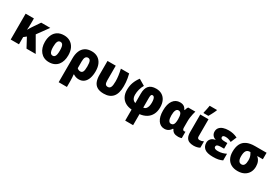

<svg xmlns="http://www.w3.org/2000/svg" viewBox="68 -2048 5099 3556"><g transform="rotate(30 2617.5 -269.5)"><path d="M585 -553.2 411.6 -314.5 592.8 0H396L290 -198.2L234.9 -154.3V0H58.1V-553.2H234.9V-445.8Q234.9 -405.8 233.4 -372.3Q231.9 -338.9 229 -311.5H232.4Q242.7 -329.6 255.6 -351.6Q268.6 -373.5 283.2 -394.5L391.1 -553.2Z M1128.9 -277.8Q1128.9 -216.8 1113.8 -164.3Q1098.6 -111.8 1067.4 -72.8Q1036.1 -33.7 988.8 -12Q941.4 9.8 877.4 9.8Q817.9 9.8 771.7 -11.7Q725.6 -33.2 693.4 -72Q661.1 -110.8 644.3 -163.3Q627.4 -215.8 627.4 -277.8Q627.4 -363.8 655.8 -427.7Q684.1 -491.7 740.2 -527.3Q796.4 -563 879.9 -563Q953.1 -563 1009.3 -529.8Q1065.4 -496.6 1097.2 -433.1Q1128.9 -369.6 1128.9 -277.8ZM806.2 -276.9Q806.2 -228.5 813.7 -195.6Q821.3 -162.6 837.2 -145.5Q853 -128.4 878.9 -128.4Q905.3 -128.4 920.7 -145.3Q936 -162.1 942.9 -195.6Q949.7 -229 949.7 -277.8Q949.7 -327.1 942.9 -359.6Q936 -392.1 920.4 -408.4Q904.8 -424.8 878.4 -424.8Q840.3 -424.8 823.2 -388.2Q806.2 -351.6 806.2 -276.9Z M1715.3 -275.9Q1715.3 -192.4 1693.6 -127.7Q1671.9 -63 1627.4 -26.6Q1583 9.8 1515.1 9.8Q1481.9 9.8 1452.4 0Q1422.9 -9.8 1400.9 -24.9H1390.6Q1394.5 5.4 1396.7 41.5Q1398.9 77.6 1398.9 106.9V240.2H1222.7V-272.9Q1222.7 -359.4 1249 -424.8Q1275.4 -490.2 1330.3 -526.6Q1385.3 -563 1471.7 -563Q1545.4 -563 1600.1 -529.8Q1654.8 -496.6 1685.1 -432.6Q1715.3 -368.7 1715.3 -275.9ZM1469.2 -424.8Q1434.6 -424.8 1416.7 -396.2Q1398.9 -367.7 1398.9 -305.7V-161.6Q1412.1 -147 1430.9 -139.4Q1449.7 -131.8 1467.8 -131.8Q1502.9 -131.8 1519.8 -163.1Q1536.6 -194.3 1536.6 -275.9Q1536.6 -358.4 1520.3 -391.6Q1503.9 -424.8 1469.2 -424.8Z M2048.3 7.8Q1959 7.8 1906.7 -23.7Q1854.5 -55.2 1831.8 -113.5Q1809.1 -171.9 1809.1 -252.9V-553.2H1985.4V-239.3Q1985.4 -183.6 2001.5 -160.9Q2017.6 -138.2 2052.7 -138.2Q2091.3 -138.2 2109.9 -173.3Q2128.4 -208.5 2128.4 -299.3Q2128.4 -358.9 2119.9 -420.7Q2111.3 -482.4 2095.2 -553.2H2272Q2284.2 -503.9 2291.5 -462.4Q2298.8 -420.9 2302 -381.3Q2305.2 -341.8 2305.2 -297.9Q2305.2 -142.1 2239.5 -67.1Q2173.8 7.8 2048.3 7.8Z M2491.7 -567.4 2624 -489.3Q2595.7 -443.8 2579.3 -384.5Q2563 -325.2 2563 -268.1Q2563 -230.5 2572.8 -203.6Q2582.5 -176.8 2600.8 -159.9Q2619.1 -143.1 2645.5 -134.8V-335.9Q2645.5 -449.7 2695.3 -504.9Q2745.1 -560.1 2849.1 -560.1Q2921.4 -560.1 2974.1 -528.6Q3026.9 -497.1 3055.7 -437.7Q3084.5 -378.4 3084.5 -294.9Q3084.5 -206.5 3051 -142.6Q3017.6 -78.6 2957 -41.7Q2896.5 -4.9 2814.5 3.9V240.2H2645.5V3.9Q2566.4 -2.4 2508.5 -36.1Q2450.7 -69.8 2419.4 -129.2Q2388.2 -188.5 2388.2 -271Q2388.2 -356.4 2414.6 -428.5Q2440.9 -500.5 2491.7 -567.4ZM2850.6 -421.4Q2830.1 -421.4 2822.3 -403.8Q2814.5 -386.2 2814.5 -345.2V-134.8Q2847.7 -138.2 2867.9 -159.7Q2888.2 -181.2 2897.7 -216.1Q2907.2 -251 2907.2 -293.9Q2907.2 -335 2900.9 -363.3Q2894.5 -391.6 2882.1 -406.5Q2869.6 -421.4 2850.6 -421.4Z M3407.7 -131.8Q3434.1 -131.8 3450.2 -146.2Q3466.3 -160.6 3473.9 -191.4Q3481.4 -222.2 3481.4 -270V-274.9Q3481.4 -346.7 3464.4 -382.6Q3447.3 -418.5 3406.2 -418.5Q3372.1 -418.5 3354.5 -380.9Q3336.9 -343.3 3336.9 -272.9Q3336.9 -203.1 3354.7 -167.5Q3372.6 -131.8 3407.7 -131.8ZM3346.7 9.8Q3260.3 9.8 3209.2 -64.7Q3158.2 -139.2 3158.2 -273.9Q3158.2 -413.1 3212.4 -487.5Q3266.6 -562 3358.9 -562Q3409.7 -562 3442.1 -541.5Q3474.6 -521 3495.1 -479H3502Q3507.8 -500.5 3515.9 -520.3Q3523.9 -540 3535.2 -553.2H3687.5Q3679.2 -525.9 3670.7 -489Q3662.1 -452.1 3656.5 -409.9Q3650.9 -367.7 3650.9 -324.2V-194.3Q3650.9 -161.6 3661.4 -148.4Q3671.9 -135.3 3688 -135.3Q3694.8 -135.3 3702.6 -136.7Q3710.4 -138.2 3714.8 -140.1V-2.9Q3710.4 0 3697 2.9Q3683.6 5.9 3668.7 7.8Q3653.8 9.8 3644 9.8Q3585 9.8 3551.5 -8.8Q3518.1 -27.3 3497.1 -71.8H3486.3Q3471.7 -47.4 3451.7 -29.1Q3431.6 -10.7 3405.5 -0.5Q3379.4 9.8 3346.7 9.8Z M3969.2 -553.2V-184.1Q3969.2 -156.7 3983.2 -146Q3997.1 -135.3 4017.1 -135.3Q4039.6 -135.3 4058.3 -140.4Q4077.1 -145.5 4101.6 -156.2V-21Q4075.2 -6.3 4042.2 1.7Q4009.3 9.8 3968.8 9.8Q3914.6 9.8 3875 -7.8Q3835.4 -25.4 3814.2 -66.7Q3793 -107.9 3793 -178.7V-553.2ZM3830.6 -606V-622.1Q3834 -635.3 3838.9 -656.2Q3843.8 -677.2 3848.4 -700.4Q3853 -723.6 3856.9 -745.1Q3860.8 -766.6 3862.8 -780.3H4018.1V-767.1Q4006.8 -741.2 3993.9 -714.8Q3981 -688.5 3966.6 -661.6Q3952.1 -634.8 3935.1 -606Z M4491.7 -346.2V-225.1H4430.7Q4389.2 -225.1 4366.9 -219.2Q4344.7 -213.4 4336.2 -202.4Q4327.6 -191.4 4327.6 -175.8Q4327.6 -163.6 4335 -152.8Q4342.3 -142.1 4361.6 -135.3Q4380.9 -128.4 4415.5 -128.4Q4463.9 -128.4 4507.6 -140.9Q4551.3 -153.3 4585.4 -171.4V-28.8Q4543.5 -8.8 4497.8 0.5Q4452.1 9.8 4386.7 9.8Q4258.3 9.8 4204.1 -34.9Q4149.9 -79.6 4149.9 -157.2Q4149.9 -206.5 4181.4 -242.4Q4212.9 -278.3 4271 -287.1V-292Q4228.5 -304.2 4203.9 -336.4Q4179.2 -368.7 4179.2 -413.1Q4179.2 -463.4 4207.5 -496.6Q4235.8 -529.8 4284.9 -546.4Q4334 -563 4396.5 -563Q4448.7 -563 4494.1 -553Q4539.6 -543 4587.9 -519.5L4534.7 -394Q4502.4 -411.1 4471.9 -420.2Q4441.4 -429.2 4410.2 -429.2Q4377.9 -429.2 4362.5 -419.7Q4347.2 -410.2 4347.2 -392.6Q4347.2 -366.7 4368.7 -356.4Q4390.1 -346.2 4441.4 -346.2Z M5169.4 -232.9Q5169.4 -161.1 5138.7 -106.4Q5107.9 -51.8 5050.3 -21Q4992.7 9.8 4911.1 9.8Q4830.6 9.8 4773.2 -22Q4715.8 -53.7 4685.1 -113Q4654.3 -172.4 4654.3 -255.9Q4654.3 -355.5 4687 -421.4Q4719.7 -487.3 4788.3 -520.3Q4856.9 -553.2 4965.3 -553.2H5210.9V-414.6H5090.8Q5129.9 -381.8 5149.7 -336.7Q5169.4 -291.5 5169.4 -232.9ZM4833.5 -256.8Q4833.5 -217.8 4842.5 -190.2Q4851.6 -162.6 4869.1 -148.2Q4886.7 -133.8 4913.1 -133.8Q4952.6 -133.8 4971.4 -167Q4990.2 -200.2 4990.2 -262.2Q4990.2 -295.4 4985.1 -321Q4980 -346.7 4970.2 -368.9Q4960.4 -391.1 4945.8 -414.6H4936.5Q4882.3 -414.6 4857.9 -377.7Q4833.5 -340.8 4833.5 -256.8Z"/></g></svg>

Font: Open Sans SemiCondensed ExtraBold
Style: Regular
Weight: 800
Width: 4
Designer: Monotype Design Team
Foundry: Monotype Imaging Inc.
Version: Version 3.000